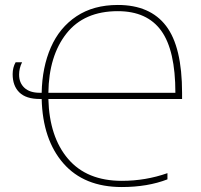

<svg xmlns="http://www.w3.org/2000/svg" viewBox="-20 -744 809 774"><path d="M714 -369V-345H175Q179 -192 254.5 -103.5Q330 -15 471 -15Q567 -15 655 -46V-21Q575 10 471 10Q319 10 235.5 -85.5Q152 -181 148 -345H140Q85 -345 58 -371.5Q31 -398 31 -445Q31 -472 43 -493H69Q57 -469 57 -443Q57 -410 78.5 -390Q100 -370 140 -370H148Q150 -473 185 -553Q220 -633 288.5 -678.5Q357 -724 455 -724Q585 -724 649.5 -639.5Q714 -555 714 -369ZM175 -370H687Q687 -541 630 -620Q573 -699 455 -699Q319 -699 248 -609Q177 -519 175 -370Z"/></svg>

Font: Noto Sans UI Thin
Style: Regular
Weight: 250
Designer: Monotype Design Team
Foundry: Monotype Imaging Inc.
Version: Version 1.001